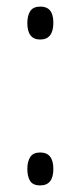

<svg xmlns="http://www.w3.org/2000/svg" viewBox="-20 -556 244 583"><path d="M63 -486Q63 -509 72 -522.5Q81 -536 103 -536Q142 -536 142 -487Q142 -436 102 -436Q63 -436 63 -486ZM63 -43Q63 -66 72 -79.5Q81 -93 102 -93Q142 -93 142 -43Q142 7 102 7Q80 7 71.5 -6.5Q63 -20 63 -43Z"/></svg>

Font: Noto Sans Lao UI ExtCond Light
Style: Regular
Weight: 300
Width: 2
Designer: Monotype Design Team
Foundry: Monotype Imaging Inc.
Version: Version 2.000; ttfautohint (v1.8.4.7-5d5b)